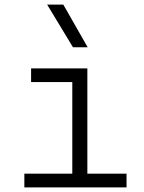

<svg xmlns="http://www.w3.org/2000/svg" viewBox="-20 -815 626 835"><path d="M85.9 0V-59.6H294.4V-458H115.2V-517.6H359.9V-59.6H530.3V0ZM297.4 -609.4 185.1 -794.9H255.4L361.3 -609.4Z"/></svg>

Font: Cascadia Code NF Light
Style: Regular
Weight: 300
Monospace: yes
Designer: Aaron Bell
Foundry: Saja Typeworks
Version: Version 2404.023; ttfautohint (v1.8.4)